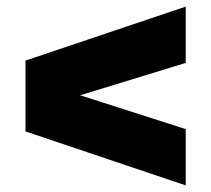

<svg xmlns="http://www.w3.org/2000/svg" viewBox="-20 -670 638 580"><path d="M541 -110 57 -273V-487L541 -650V-480L176 -368V-397L541 -280Z"/></svg>

Font: Encode Sans SC Expanded Black
Style: Regular
Weight: 900
Width: 7
Designer: Multiple Designers
Foundry: Impallari Type
Version: Version 3.002